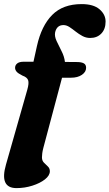

<svg xmlns="http://www.w3.org/2000/svg" viewBox="-33 -738 548 961"><path d="M42.5 -398.5Q42.5 -412 53.2 -420.5Q64 -429 85 -429H134.5L152 -508Q174.5 -609 228.2 -663.2Q282 -717.5 375.5 -717.5Q435 -717.5 465.2 -691.5Q495.5 -665.5 495.5 -630Q495.5 -592.5 474.2 -570.2Q453 -548 418.5 -548Q397.5 -548 379.5 -557.8Q361.5 -567.5 345.5 -580.2Q329.5 -593 314.5 -602.8Q299.5 -612.5 284.5 -612.5Q251.5 -612.5 243 -576.5Q239 -557 250.2 -532.8Q261.5 -508.5 275.2 -481.8Q289 -455 292 -428L352 -427.5Q374 -427.5 386 -421.2Q398 -415 398 -398.5Q398 -378 377 -363.5Q356 -349 322 -349H277.5L184 2Q180 17.5 178.5 29.2Q177 41 177 49.5Q177 66 186.8 76Q196.5 86 206.5 95.2Q216.5 104.5 216.5 119Q216.5 140.5 192 159.8Q167.5 179 129.2 191.2Q91 203.5 49.5 203.5Q-37 203.5 -3 85.5L103.5 -288.5Q113 -321.5 107.8 -336.5Q102.5 -351.5 79.5 -359.5Q56.5 -371 49.5 -380Q42.5 -389 42.5 -398.5Z"/></svg>

Font: Fraunces 9pt
Style: Bold Italic
Weight: 700
Italic angle: -16°
Version: Version 1.000;[b76b70a41]